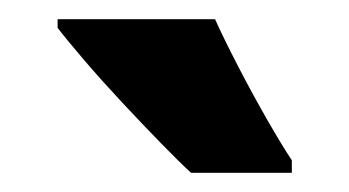

<svg xmlns="http://www.w3.org/2000/svg" viewBox="-20 -786 364 200"><path d="M204 -766Q213 -746 228 -717Q243 -688 258.5 -661Q274 -634 284 -619V-606H179Q167 -617 147.5 -637Q128 -657 107 -679.5Q86 -702 68 -723Q50 -744 40 -757V-766Z"/></svg>

Font: Noto Sans Thai ExtCond ExtBd
Style: Regular
Weight: 800
Width: 2
Designer: Monotype Design Team
Foundry: Monotype Imaging Inc.
Version: Version 2.002; ttfautohint (v1.8.4.7-5d5b)